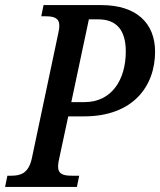

<svg xmlns="http://www.w3.org/2000/svg" viewBox="-50 -734 629 754"><path d="M-30 0H252L261 -44H233C200 -44 178 -49 178 -81C178 -89 180 -100 182 -109L218 -277H280C472 -277 559 -395 559 -531C559 -642 487 -714 348 -714H121L112 -670H129C161 -670 183 -664 183 -633C183 -626 182 -616 179 -604L75 -112C62 -53 31 -44 -6 -44H-21ZM230 -333 299 -658H336C409 -658 444 -614 444 -532C444 -420 388 -333 282 -333Z"/></svg>

Font: Noto Serif Condensed Medium
Style: Italic
Weight: 500
Width: 3
Italic angle: -12°
Designer: Monotype Design Team
Foundry: Monotype Imaging Inc.
Version: Version 2.013